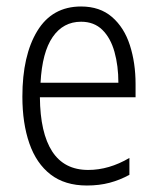

<svg xmlns="http://www.w3.org/2000/svg" viewBox="-20 -562 485 592"><path d="M230 -542Q288 -542 325.5 -509.5Q363 -477 380.5 -422.5Q398 -368 398 -303V-262H103Q104 -152 141 -95Q178 -38 252 -38Q316 -38 379 -75V-23Q350 -7 318 1.5Q286 10 248 10Q180 10 136 -24Q92 -58 70.5 -120Q49 -182 49 -264Q49 -391 95 -466.5Q141 -542 230 -542ZM230 -495Q175 -495 142.5 -448Q110 -401 105 -307H345Q345 -359 333 -402Q321 -445 295.5 -470Q270 -495 230 -495Z"/></svg>

Font: Noto Sans Gujarati UI Condensed Light
Style: Regular
Weight: 300
Width: 3
Designer: Jelle Bosma - Monotype Design Team, Universal Thirst
Foundry: Monotype Imaging Inc.
Version: Version 2.106; ttfautohint (v1.8.4.7-5d5b)